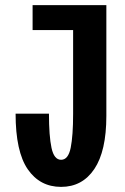

<svg xmlns="http://www.w3.org/2000/svg" viewBox="-20 -720 490 751"><path d="M219 11Q136 11 88.5 -58Q41 -127 41 -275.5H171.5Q171.5 -188 181.5 -141.5Q191.5 -95 219 -95Q247 -95 256.5 -142Q266 -189 266 -275V-602.5H107.5V-700H396V-266.5Q396 -129 349 -59Q302 11 219 11Z"/></svg>

Font: Trispace Condensed SemiBold
Style: Regular
Weight: 600
Width: 3
Designer: Tyler Finck
Foundry: Etcetera Type Company
Version: Version 1.210; ttfautohint (v1.8.3)